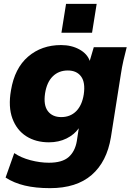

<svg xmlns="http://www.w3.org/2000/svg" viewBox="-20 -753 684 997"><path d="M9 0ZM240 224Q165 224 108.5 210.5Q52 197 9 169L54 42Q89 66 138.5 79Q188 92 234 92Q303 92 336.5 62.5Q370 33 379 -21L389 -87Q366 -54 325.5 -34Q285 -14 234 -14Q166 -14 116.5 -45.5Q67 -77 44.5 -137.5Q22 -198 37 -284Q56 -399 126 -459Q196 -519 297 -519Q351 -519 392 -496.5Q433 -474 446 -437L467 -508H638Q629 -474 621 -439Q613 -404 608 -370L556 -41Q535 87 456 155.5Q377 224 240 224ZM298 -145Q345 -145 375.5 -175.5Q406 -206 415 -263Q424 -325 401 -356Q378 -387 332 -387Q285 -387 254 -356.5Q223 -326 214 -268Q205 -207 228.5 -176Q252 -145 298 -145ZM299 -583 323 -733H482L458 -583Z"/></svg>

Font: Winston ExtraBold
Style: Italic
Weight: 800
Italic angle: -9°
Designer: Original fonts by Vernon Adams / Changes by Cristiano Sobral
Foundry: Original fonts by Vernon Adams / Changes by Cristiano Sobral
Version: Version 2.503;July 17, 2020;FontCreator 13.0.0.2655 64-bit